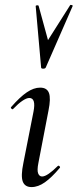

<svg xmlns="http://www.w3.org/2000/svg" viewBox="-20 -751 316 780"><path d="M108 9Q81 9 72.5 -13.5Q64 -36 75 -89L116 -297Q127 -353 99 -353Q88 -353 71 -341.5Q54 -330 34 -309Q31 -305 26.5 -309.5Q22 -314 26 -317Q61 -357 89 -376Q117 -395 143 -395Q171 -395 179 -373Q187 -351 177 -302L136 -89Q130 -59 135 -46.5Q140 -34 151 -34Q162 -34 178.5 -45.5Q195 -57 214 -76Q218 -80 222 -75.5Q226 -71 222 -68Q190 -30 162.5 -10.5Q135 9 108 9ZM147 -477 125 -726Q125 -729 130.5 -729.5Q136 -730 137 -727L175 -588L265 -730Q266 -732 271.5 -730.5Q277 -729 275 -726L166 -477Q164 -472 155.5 -472Q147 -472 147 -477Z"/></svg>

Font: Cormorant Garamond Light Medium
Style: Italic
Weight: 500
Italic angle: -10°
Version: Version 4.001